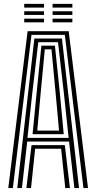

<svg xmlns="http://www.w3.org/2000/svg" viewBox="-20 -959 491 979"><path d="M22.2 0 120.8 -800H330.2L428.8 0H405.5L310.5 -781.2H140.5L45.5 0ZM68 0 155.2 -762.5H295.8L383 0H359.2L332.2 -237.5H118.8L91.8 0ZM120 -256H330L305.5 -485.5L275.8 -743.8H175.2L144.8 -485.5ZM146 -274.8 166.8 -485.5 191 -726.2H260L285 -485.5L305 -274.8ZM170 -293.2H281L263.5 -485.5L242.5 -707.5H208.5L187.5 -485.5ZM114.5 0 140.8 -219H310.5L336.5 0H312.8L291.8 -200.5H159.2L138.2 0ZM248.2 -920.2V-939.2H349V-920.2ZM103.5 -920.2V-939.2H204.5V-920.2ZM103.5 -882.8V-901.5H204.5V-882.8ZM248.2 -882.8V-901.5H349V-882.8ZM103.5 -845V-863.8H204.5V-845ZM248.2 -845V-863.8H349V-845Z"/></svg>

Font: Big Shoulders Inline Text
Style: Bold
Weight: 700
Designer: Patric King
Foundry: XO Type Co
Version: Version 1.000